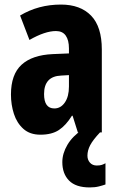

<svg xmlns="http://www.w3.org/2000/svg" viewBox="-20 -580 520 841"><path d="M247 -560Q332 -560 379 -511.5Q426 -463 426 -363V0H321L298 -73H295Q269 -31 238 -10.5Q207 10 157 10Q111 10 82.5 -15.5Q54 -41 41 -81Q28 -121 28 -166Q28 -254 74.5 -296.5Q121 -339 211 -343L282 -346V-368Q282 -404 268 -424Q254 -444 225 -444Q177 -444 109 -405L68 -512Q148 -560 247 -560ZM248 -249Q173 -246 173 -168Q173 -105 218 -105Q246 -105 264 -131Q282 -157 282 -201V-251ZM363 102Q363 120 374 132.5Q385 145 404 145Q418 145 426.5 142Q435 139 442 135V228Q431 232 413.5 236.5Q396 241 373 241Q312 241 282.5 211Q253 181 253 130Q253 92 275.5 54Q298 16 343 -14L418 0Q387 33 375 56Q363 79 363 102Z"/></svg>

Font: Noto Sans Tamil ExtraCondensed ExtraBold
Style: Regular
Weight: 800
Width: 2
Designer: Jelle Bosma - Monotype Design Team
Foundry: Monotype Imaging Inc.
Version: Version 2.004; ttfautohint (v1.8.4.7-5d5b)